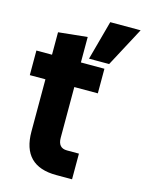

<svg xmlns="http://www.w3.org/2000/svg" viewBox="-112 -798 659 867"><g transform="rotate(15 218.0 -365.0)"><path d="M244 -546 294 -730H436L338 -546ZM237 0Q78 0 78 -161V-405H5V-520H78V-625L213 -639V-520H323V-405H213V-168Q213 -120 255 -120H311V0Z"/></g></svg>

Font: Cal Sans
Style: Regular
Weight: 400
Designer: Designer Mark Davis DBA MarkFonts
Foundry: Designer Mark Davis DBA MarkFonts
Version: Version 1.000